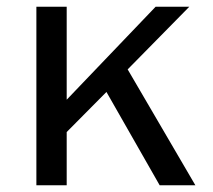

<svg xmlns="http://www.w3.org/2000/svg" viewBox="-20 -550 631 570"><path d="M359 -344 542 -530H442L178 -254V-530H88V0H178V-158L296 -277L454 0H560Z"/></svg>

Font: Cheyenne Sans
Style: Regular
Weight: 400
Designer: The Public Sans project authors (U.S. Web Design System), Libre Franklin designed by Pablo Impallari and Rodrigo Fuenzal
Foundry: The Cheyenne Sans Project Authors
Version: Version 2.007